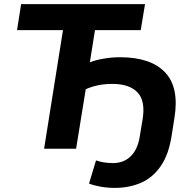

<svg xmlns="http://www.w3.org/2000/svg" viewBox="-20 -725 937 936"><path d="M540 191Q503 191 470 185Q437 179 414 170L448 57Q485 70 531 70Q583 70 617 37Q651 4 661 -58L675 -142Q690 -233 650.5 -274.5Q611 -316 527 -316Q456 -316 398 -290L351 0H195L287 -578H63L83 -705H687L666 -578H443L418 -421Q444 -432 484.5 -439Q525 -446 565 -446Q715 -446 785 -372Q855 -298 830 -148L817 -65Q803 27 764.5 83.5Q726 140 668.5 165.5Q611 191 540 191Z"/></svg>

Font: Winston
Style: Bold Italic
Weight: 700
Italic angle: -9°
Designer: Original fonts by Vernon Adams / Changes by Cristiano Sobral
Foundry: Original fonts by Vernon Adams / Changes by Cristiano Sobral
Version: Version 2.503;July 17, 2020;FontCreator 13.0.0.2655 64-bit